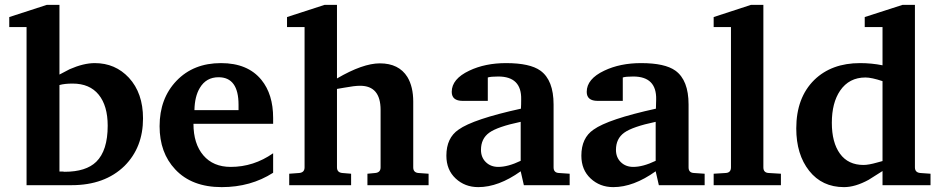

<svg xmlns="http://www.w3.org/2000/svg" viewBox="-20 -760 3858 788"><path d="M567 -274Q567 -155 491 -79Q410 0 274 0H89V-649H18V-690L172 -740H224V-454Q245 -465 266 -476Q323 -501 369 -501Q453 -501 509 -441Q567 -378 567 -274ZM422 -244Q422 -326 385 -371.5Q348 -417 278 -417Q245 -417 224 -411V-56Q231 -56 237 -56Q243 -55 245 -55Q333 -55 375 -96Q422 -142 422 -244Z M1101 -51Q1009 8 890 8Q767 8 699 -65Q635 -133 635 -242Q635 -356 704.5 -428.5Q774 -501 887 -501Q997 -501 1053 -432Q1101 -373 1101 -276V-252H774Q774 -170 814.5 -122.5Q855 -75 927 -75Q1021 -75 1101 -131ZM959 -308V-330Q959 -443 877 -443Q826 -443 800 -399Q779 -364 778 -308Z M1739 0H1488V-47L1520 -50Q1542 -52 1542 -73V-309Q1542 -408 1458 -408Q1435 -408 1392 -400Q1378 -397 1363 -395V-73Q1363 -52 1385 -50L1421 -47V0H1167V-47L1208 -50Q1230 -52 1230 -73V-649H1158V-690L1312 -740H1363V-438Q1469 -500 1539 -500Q1617 -500 1652 -444Q1676 -404 1676 -343V-73Q1676 -52 1697 -50L1739 -47Z M2318 0H2130L2117 -57Q2026 8 1943 8Q1888 8 1850 -27.5Q1812 -63 1812 -121Q1812 -194 1862 -228Q1922 -271 2118 -314Q2119 -329 2119 -352Q2121 -446 2025 -446Q1994 -446 1982 -442V-346H1879Q1834 -346 1834 -383Q1834 -436 1906 -470Q1971 -501 2057 -501Q2155 -501 2198 -470Q2252 -431 2252 -331V-73Q2252 -51 2274 -50L2318 -47ZM2117 -100V-260Q2022 -240 1988 -215.5Q1954 -191 1954 -145Q1954 -114 1974 -94.5Q1994 -75 2025 -75Q2065 -75 2117 -100Z M2872 0H2684L2671 -57Q2580 8 2497 8Q2442 8 2404 -27.5Q2366 -63 2366 -121Q2366 -194 2416 -228Q2476 -271 2672 -314Q2673 -329 2673 -352Q2675 -446 2579 -446Q2548 -446 2536 -442V-346H2433Q2388 -346 2388 -383Q2388 -436 2460 -470Q2525 -501 2611 -501Q2709 -501 2752 -470Q2806 -431 2806 -331V-73Q2806 -51 2828 -50L2872 -47ZM2671 -100V-260Q2576 -240 2542 -215.5Q2508 -191 2508 -145Q2508 -114 2528 -94.5Q2548 -75 2579 -75Q2619 -75 2671 -100Z M3185 0H2909V-47L2958 -50Q2980 -51 2980 -73V-649H2909V-690L3062 -740H3113V-73Q3113 -51 3135 -50L3185 -47Z M3799 0H3602V-58Q3573 -40 3545 -22Q3490 8 3444 8Q3354 8 3301 -59Q3248 -126 3248 -233Q3248 -359 3322 -432Q3393 -501 3510 -501Q3557 -501 3602 -492V-649H3529V-690L3684 -740H3735V-73Q3735 -52 3757 -50L3799 -47ZM3602 -99V-427Q3557 -442 3532 -442Q3465 -442 3428 -388Q3394 -338 3394 -256Q3394 -175 3427.5 -129Q3461 -83 3524 -83Q3545 -83 3580 -93Q3591 -96 3602 -99Z"/></svg>

Font: Apparatus SIL
Style: Bold
Weight: 700
Version: Version 1.0